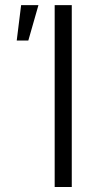

<svg xmlns="http://www.w3.org/2000/svg" viewBox="-20 -748 399 768"><path d="M267.1 -727.5V0H198.7V-727.5ZM46.9 -585.9 64.5 -727.5H133.8L93.3 -585.9Z"/></svg>

Font: Inter 18pt Light
Style: Regular
Weight: 300
Designer: Rasmus Andersson
Foundry: rsms
Version: Version 4.001;git-66647c0bb